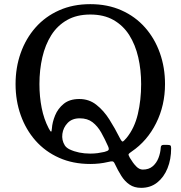

<svg xmlns="http://www.w3.org/2000/svg" viewBox="-20 -780 870 925"><path d="M55 -375C55 -321.7 63.2 -271.8 79.8 -225.2C96.2 -178.8 120.1 -137.8 151.2 -102.5C182.4 -67.2 220.2 -39.6 264.8 -19.8C309.2 0.1 359.3 10 415 10C445.3 10 473.7 6.8 500 0.5C510.7 -2.2 518.1 -3.2 522.2 -2.5C526.4 -1.8 530.2 2.3 533.5 10C543.2 30.7 553.5 49.8 564.5 67.2C575.5 84.8 588.7 98.8 604 109.2C619.3 119.8 638 125 660 125C690 125 715.8 116.5 737.2 99.5C758.8 82.5 775.3 59.6 787 30.8C798.7 1.9 804.5 -30.2 804.5 -65.5C804.5 -72.8 803.3 -77.4 801 -79.2C798.7 -81.1 793.7 -82 786 -82H768C759.3 -82 754.8 -77.8 754.5 -69.5C753.5 -52.2 749.8 -35.3 743.5 -19C737.2 -2.7 727.8 10.8 715.5 21.2C703.2 31.8 687.3 37 668 37C656.7 37 645.9 31.8 635.8 21.2C625.6 10.8 615.5 -3 605.5 -20C600.2 -29.3 598.2 -35.2 599.8 -37.8C601.2 -40.2 606.2 -44.3 614.5 -50C664.5 -84 703.8 -129.6 732.2 -186.8C760.8 -243.9 775 -306.7 775 -375C775 -428.3 766.8 -478.2 750.2 -524.8C733.8 -571.2 709.9 -612.2 678.8 -647.5C647.6 -682.8 609.8 -710.4 565.2 -730.2C520.8 -750.1 470.7 -760 415 -760C359.3 -760 309.2 -750.1 264.8 -730.2C220.2 -710.4 182.4 -682.8 151.2 -647.5C120.1 -612.2 96.2 -571.2 79.8 -524.8C63.2 -478.2 55 -428.3 55 -375ZM590 -116C581 -105.3 574.8 -99.4 571.5 -98.2C568.2 -97.1 563.2 -103.2 556.5 -116.5C541.5 -146.5 524.9 -175.8 506.8 -204.5C488.6 -233.2 467.8 -256.8 444.2 -275.2C420.8 -293.8 393.3 -303 362 -303C331 -303 306.1 -295.3 287.2 -280C268.4 -264.7 254.5 -246 245.5 -224C236.5 -202 231.3 -181 230 -161C229.3 -150.7 228 -145.6 226 -145.8C224 -145.9 220.2 -151.3 214.5 -162C199.2 -191.3 187.9 -224.1 180.8 -260.2C173.6 -296.4 170 -334.7 170 -375C170 -420.7 174.7 -463.7 184 -504C193.3 -544.3 207.8 -579.9 227.2 -610.8C246.8 -641.6 272.1 -665.8 303.2 -683.5C334.4 -701.2 371.7 -710 415 -710C458.7 -710 496 -701.2 527 -683.5C558 -665.8 583.2 -641.6 602.8 -610.8C622.2 -579.9 636.7 -544.3 646 -504C655.3 -463.7 660 -420.7 660 -375C660 -323.7 654.7 -275.4 644 -230.2C633.3 -185.1 615.3 -147 590 -116ZM315 -60.5C305 -65.5 297.5 -71.7 292.5 -79C281.8 -96 277.8 -114.7 280.5 -135C283.2 -155.3 291.7 -172.9 306 -187.8C320.3 -202.6 339.7 -210 364 -210C389 -210 409.7 -203.7 426 -191C442.3 -178.3 456.2 -161.8 467.8 -141.2C479.2 -120.8 490.2 -98.8 500.5 -75.5C504.2 -67.2 505 -61.2 503 -57.8C501 -54.2 494.2 -51 482.5 -48C472.2 -45.7 461.4 -43.8 450.2 -42.2C439.1 -40.8 427.3 -40 415 -40C377.3 -40 344 -46.8 315 -60.5Z"/></svg>

Font: Besley*
Style: Regular
Weight: 400
Designer: Owen Earl
Foundry: indestructible type*
Version: Version 3.000; ttfautohint (v1.8.3)